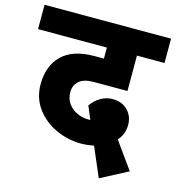

<svg xmlns="http://www.w3.org/2000/svg" viewBox="-134 -774 893 975"><g transform="rotate(15 312.5 -287.0)"><path d="M221 -283Q221 -248 239 -223Q257 -198 285.5 -185Q314 -172 344 -172H356L327 -241Q347 -270 376.5 -287Q406 -304 438 -304Q488 -304 518 -273.5Q548 -243 548 -197Q548 -148 516 -113L617 28L474 103L408 -51Q371 -44 342 -44Q272 -44 208.5 -73Q145 -102 105 -156Q65 -210 65 -283Q65 -379 122 -435Q179 -491 293 -491H342V-549H-20V-677H645V-549H500V-363H322Q271 -363 246 -341Q221 -319 221 -283Z"/></g></svg>

Font: Martel Sans Black
Style: Regular
Weight: 900
Designer: Dan Reynolds and Mathieu Réguer
Foundry: Dan Reynolds and Mathieu Réguer
Version: Version 1.002; ttfautohint (v1.1) -l 5 -r 5 -G 72 -x 0 -D la